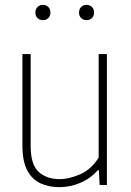

<svg xmlns="http://www.w3.org/2000/svg" viewBox="-20 -763 540 792"><path d="M225 9Q181.5 9 147 -6.8Q112.5 -22.5 92.5 -60Q72.5 -97.5 72.5 -162V-540H106.5V-160.5Q106.5 -83.5 139.8 -53.8Q173 -24 226 -24Q264 -24 310 -43.8Q356 -63.5 387 -113V-540H421V0H391L388 -61H384Q351.5 -25.5 310 -8.2Q268.5 9 225 9ZM337 -680Q323.5 -680 314.8 -688.5Q306 -697 306 -711Q306 -725.5 314.8 -734.2Q323.5 -743 337 -743Q350.5 -743 359.2 -734.2Q368 -725.5 368 -711Q368 -697 359.2 -688.5Q350.5 -680 337 -680ZM157 -680Q143.5 -680 134.8 -688.5Q126 -697 126 -711Q126 -725.5 134.8 -734.2Q143.5 -743 157 -743Q170.5 -743 179.2 -734.2Q188 -725.5 188 -711Q188 -697 179.2 -688.5Q170.5 -680 157 -680Z"/></svg>

Font: Encode Sans SemiCondensed SemiCondensed Thin
Style: Regular
Weight: 100
Width: 4
Designer: Multiple Designers
Foundry: Impallari Type
Version: Version 3.000; ttfautohint (v1.8.3) -l 8 -r 50 -G 200 -x 14 